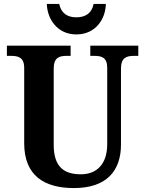

<svg xmlns="http://www.w3.org/2000/svg" viewBox="-20 -946 738 976"><path d="M368 -771C467 -771 517 -851 518 -926H456C446 -878 414 -858 368 -858C323 -858 291 -878 281 -926H218C220 -851 270 -771 368 -771ZM356 10C522 10 595 -78 595 -211V-597C595 -654 624 -662 662 -662H683V-714H439V-662H459C497 -662 525 -654 525 -601V-213C525 -112 472 -60 391 -60C306 -60 253 -97 253 -210V-597C253 -654 282 -662 319 -662H339V-714H15V-662H36C73 -662 103 -654 103 -601V-218C103 -54 204 10 356 10Z"/></svg>

Font: Noto Serif Georgian SemiCondensed Bold
Style: Regular
Weight: 700
Width: 4
Designer: Monotype Design Team, Akaki Razmadze
Foundry: Google LLC
Version: Version 2.003